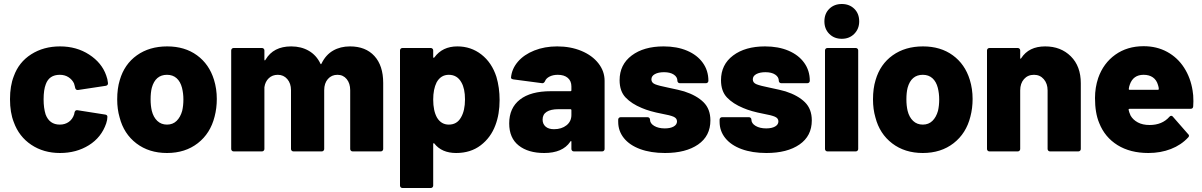

<svg xmlns="http://www.w3.org/2000/svg" viewBox="-20 -757 6012 960"><path d="M280 8Q198 8 136.5 -33Q75 -74 49 -146Q30 -194 30 -261Q30 -328 49 -376Q74 -446 136 -485.5Q198 -525 280 -525Q363 -525 426 -484Q489 -443 511 -380Q518 -362 520 -341Q520 -330 509 -328L370 -307H368Q359 -307 356 -317L354 -326Q352 -334 350 -340Q341 -359 322.5 -371Q304 -383 279 -383Q226 -383 209 -336Q198 -308 198 -260Q198 -217 208 -185Q227 -134 279 -134Q305 -134 324 -147.5Q343 -161 351 -186Q352 -188 352 -192Q353 -193 353 -196Q356 -206 364 -206Q365 -206 367 -206L507 -184Q517 -182 517 -173Q517 -158 511 -140Q487 -70 424.5 -31Q362 8 280 8Z M815 8Q725 8 662 -40Q599 -88 578 -170Q566 -211 566 -260Q566 -315 579 -357Q602 -436 664.5 -480.5Q727 -525 816 -525Q904 -525 965 -480.5Q1026 -436 1050 -358Q1064 -313 1064 -262Q1064 -216 1053 -174Q1032 -90 969 -41Q906 8 815 8ZM815 -134Q844 -134 863 -152.5Q882 -171 891 -203Q897 -229 897 -260Q897 -290 890 -318Q882 -349 863 -366Q844 -383 815 -383Q757 -383 739 -318Q733 -294 733 -260Q733 -229 739 -203Q747 -171 766.5 -152.5Q786 -134 815 -134Z M1730 -525Q1808 -525 1852 -477Q1896 -429 1896 -342V-12Q1896 -7 1892.5 -3.5Q1889 0 1884 0H1743Q1738 0 1734.5 -3.5Q1731 -7 1731 -12V-306Q1731 -340 1713.5 -361.5Q1696 -383 1667 -383Q1638 -383 1619.5 -362Q1601 -341 1601 -306V-12Q1601 -7 1597.5 -3.5Q1594 0 1589 0H1447Q1442 0 1438.5 -3.5Q1435 -7 1435 -12V-306Q1435 -340 1416.5 -361.5Q1398 -383 1369 -383Q1342 -383 1324 -366Q1306 -349 1302 -321V-12Q1302 -7 1298.5 -3.5Q1295 0 1290 0H1148Q1143 0 1139.5 -3.5Q1136 -7 1136 -12V-505Q1136 -510 1139.5 -513.5Q1143 -517 1148 -517H1290Q1295 -517 1298.5 -513.5Q1302 -510 1302 -505V-460Q1302 -456 1303 -455.5Q1304 -455 1304 -455Q1306 -455 1308 -459Q1347 -525 1436 -525Q1486 -525 1524 -503Q1562 -481 1582 -439Q1583 -436 1585 -436Q1586 -436 1588 -440Q1609 -483 1645.5 -504Q1682 -525 1730 -525Z M2462 -373Q2478 -319 2478 -257Q2478 -186 2457 -131Q2434 -69 2383.5 -30.5Q2333 8 2261 8Q2189 8 2152 -39Q2151 -41 2149 -41Q2149 -41 2147.5 -40.5Q2146 -40 2146 -37V171Q2146 176 2142.5 179.5Q2139 183 2134 183H1992Q1987 183 1983.5 179.5Q1980 176 1980 171V-505Q1980 -510 1983.5 -513.5Q1987 -517 1992 -517H2134Q2139 -517 2142.5 -513.5Q2146 -510 2146 -505V-472Q2146 -469 2147 -468.5Q2148 -468 2149 -468Q2150 -468 2152 -470Q2192 -525 2267 -525Q2335 -525 2387 -484.5Q2439 -444 2462 -373ZM2285 -170Q2305 -204 2305 -260Q2305 -314 2287 -345Q2266 -383 2224 -383Q2184 -383 2163 -345Q2146 -311 2146 -259Q2146 -203 2165 -169Q2186 -134 2224 -134Q2265 -134 2285 -170Z M2766 -525Q2833 -525 2887 -502.5Q2941 -480 2972 -440.5Q3003 -401 3003 -353V-12Q3003 -7 2999.5 -3.5Q2996 0 2991 0H2849Q2844 0 2840.5 -3.5Q2837 -7 2837 -12V-47Q2837 -51 2836 -51.5Q2835 -52 2835 -52Q2833 -52 2831 -48Q2793 8 2701 8Q2621 8 2573.5 -29.5Q2526 -67 2526 -140Q2526 -217 2579.5 -259Q2633 -301 2735 -301H2832Q2837 -301 2837 -306V-325Q2837 -352 2819 -367.5Q2801 -383 2769 -383Q2745 -383 2727.5 -374Q2710 -365 2705 -351Q2700 -341 2692 -341Q2692 -341 2691 -341L2547 -360Q2535 -362 2535 -369Q2539 -413 2569.5 -448.5Q2600 -484 2651.5 -504.5Q2703 -525 2766 -525ZM2750 -111Q2788 -111 2812.5 -130.5Q2837 -150 2837 -182V-206Q2837 -211 2832 -211H2772Q2734 -211 2713.5 -198Q2693 -185 2693 -159Q2693 -137 2708 -124Q2723 -111 2750 -111Z M3305 8Q3234 8 3181 -11.5Q3128 -31 3099.5 -66.5Q3071 -102 3071 -148V-159Q3071 -164 3074.5 -167.5Q3078 -171 3083 -171H3218Q3223 -171 3226.5 -167.5Q3230 -164 3230 -159Q3230 -140 3251 -127.5Q3272 -115 3304 -115Q3332 -115 3348.5 -124.5Q3365 -134 3365 -150Q3365 -166 3347.5 -173.5Q3330 -181 3291 -188Q3228 -200 3189 -217Q3138 -238 3108 -269.5Q3078 -301 3078 -356Q3078 -434 3138.5 -479.5Q3199 -525 3298 -525Q3365 -525 3415.5 -503.5Q3466 -482 3494 -443Q3522 -404 3522 -353Q3522 -348 3518.5 -344.5Q3515 -341 3510 -341H3379Q3374 -341 3370.5 -344.5Q3367 -348 3367 -353Q3367 -372 3349 -384Q3331 -396 3300 -396Q3272 -396 3254.5 -386.5Q3237 -377 3237 -360Q3237 -343 3256 -335.5Q3275 -328 3320 -319Q3378 -307 3401 -300Q3463 -280 3497.5 -246Q3532 -212 3532 -155Q3532 -77 3470.5 -34.5Q3409 8 3305 8Z M3812 8Q3741 8 3688 -11.5Q3635 -31 3606.5 -66.5Q3578 -102 3578 -148V-159Q3578 -164 3581.5 -167.5Q3585 -171 3590 -171H3725Q3730 -171 3733.5 -167.5Q3737 -164 3737 -159Q3737 -140 3758 -127.5Q3779 -115 3811 -115Q3839 -115 3855.5 -124.5Q3872 -134 3872 -150Q3872 -166 3854.5 -173.5Q3837 -181 3798 -188Q3735 -200 3696 -217Q3645 -238 3615 -269.5Q3585 -301 3585 -356Q3585 -434 3645.5 -479.5Q3706 -525 3805 -525Q3872 -525 3922.5 -503.5Q3973 -482 4001 -443Q4029 -404 4029 -353Q4029 -348 4025.5 -344.5Q4022 -341 4017 -341H3886Q3881 -341 3877.5 -344.5Q3874 -348 3874 -353Q3874 -372 3856 -384Q3838 -396 3807 -396Q3779 -396 3761.5 -386.5Q3744 -377 3744 -360Q3744 -343 3763 -335.5Q3782 -328 3827 -319Q3885 -307 3908 -300Q3970 -280 4004.5 -246Q4039 -212 4039 -155Q4039 -77 3977.5 -34.5Q3916 8 3812 8Z M4189 -563Q4151 -563 4126.5 -587.5Q4102 -612 4102 -650Q4102 -689 4126.5 -713Q4151 -737 4189 -737Q4227 -737 4251.5 -713Q4276 -689 4276 -650Q4276 -613 4251.5 -588Q4227 -563 4189 -563ZM4117 0Q4112 0 4108.5 -3.5Q4105 -7 4105 -12V-505Q4105 -510 4108.5 -513.5Q4112 -517 4117 -517H4259Q4264 -517 4267.5 -513.5Q4271 -510 4271 -505V-12Q4271 -7 4267.5 -3.5Q4264 0 4259 0Z M4594 8Q4504 8 4441 -40Q4378 -88 4357 -170Q4345 -211 4345 -260Q4345 -315 4358 -357Q4381 -436 4443.5 -480.5Q4506 -525 4595 -525Q4683 -525 4744 -480.5Q4805 -436 4829 -358Q4843 -313 4843 -262Q4843 -216 4832 -174Q4811 -90 4748 -41Q4685 8 4594 8ZM4594 -134Q4623 -134 4642 -152.5Q4661 -171 4670 -203Q4676 -229 4676 -260Q4676 -290 4669 -318Q4661 -349 4642 -366Q4623 -383 4594 -383Q4536 -383 4518 -318Q4512 -294 4512 -260Q4512 -229 4518 -203Q4526 -171 4545.5 -152.5Q4565 -134 4594 -134Z M5206 -525Q5284 -525 5334 -475.5Q5384 -426 5384 -341V-12Q5384 -7 5380.5 -3.5Q5377 0 5372 0H5230Q5225 0 5221.5 -3.5Q5218 -7 5218 -12V-305Q5218 -339 5199 -361Q5180 -383 5150 -383Q5119 -383 5100 -361.5Q5081 -340 5081 -305V-12Q5081 -7 5077.5 -3.5Q5074 0 5069 0H4927Q4922 0 4918.5 -3.5Q4915 -7 4915 -12V-505Q4915 -510 4918.5 -513.5Q4922 -517 4927 -517H5069Q5074 -517 5077.5 -513.5Q5081 -510 5081 -505V-468Q5081 -464 5082 -463.5Q5083 -463 5083 -463Q5084 -463 5086 -466Q5124 -525 5206 -525Z M5943 -304Q5947 -283 5947 -251Q5947 -239 5946 -225Q5945 -213 5933 -213H5628Q5626 -213 5624.5 -212Q5623 -211 5623 -209Q5623 -209 5623 -208Q5625 -197 5633 -179Q5645 -158 5669 -145Q5693 -132 5728 -132Q5791 -132 5827 -173Q5831 -178 5836 -178Q5841 -178 5844 -174L5921 -86Q5925 -83 5925 -78Q5925 -74 5921 -70Q5886 -32 5834.5 -12Q5783 8 5722 8Q5631 8 5567.5 -31.5Q5504 -71 5476 -142Q5455 -192 5455 -267Q5455 -319 5471 -367Q5497 -441 5556.5 -483.5Q5616 -526 5698 -526Q5764 -526 5816 -497.5Q5868 -469 5900.5 -418.5Q5933 -368 5943 -304ZM5698 -383Q5646 -383 5629 -334Q5625 -323 5624 -313Q5624 -312 5624 -311Q5624 -308 5628 -308H5770Q5774 -308 5774 -312Q5774 -320 5770 -332Q5763 -357 5744.5 -370Q5726 -383 5698 -383Z"/></svg>

Font: LinhAnh ExtBd
Style: Regular
Weight: 800
Designer: Jeremy Tribby
Foundry: Tribby Type
Version: Version 1.408